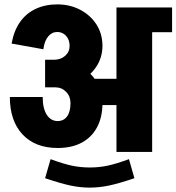

<svg xmlns="http://www.w3.org/2000/svg" viewBox="-20 -694 806 877"><path d="M298 -484Q298 -512 282 -530Q266 -548 241 -548V-674Q300 -674 347 -649Q394 -624 421 -581.5Q448 -539 448 -484ZM178 -469 33 -495Q43 -552 70.5 -592Q98 -632 142 -653Q186 -674 242 -674V-548Q217 -548 200 -527.5Q183 -507 178 -469ZM382 -214V-334H608V-214ZM302 -223Q302 -254 282 -274.5Q262 -295 233 -295V-418Q295 -418 343.5 -392.5Q392 -367 420 -323Q448 -279 448 -223ZM244 -18Q141 -18 83 -80Q25 -142 25 -251H175Q175 -199 193.5 -170Q212 -141 244 -141ZM243 -18V-141Q271 -141 286.5 -162.5Q302 -184 302 -223H448Q448 -159 423.5 -113Q399 -67 353.5 -42.5Q308 -18 243 -18ZM186 -295V-421H227V-295ZM226 -295V-421Q257 -421 277.5 -439Q298 -457 298 -485H448Q448 -431 419 -388Q390 -345 340 -320Q290 -295 226 -295ZM512 0V-660H675V0ZM553 -547V-660H766V-547ZM390 163V71Q433 71 472.5 62.5Q512 54 569 33L594 120Q523 144 478 153.5Q433 163 390 163ZM390 163Q347 163 302 153.5Q257 144 186 120L211 33Q268 54 307.5 62.5Q347 71 390 71Z"/></svg>

Font: Akshar Light
Style: Bold
Weight: 700
Version: Version 1.100